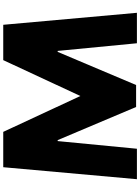

<svg xmlns="http://www.w3.org/2000/svg" viewBox="140 -1005 865 1185"><g transform="rotate(-90 572.5 -412.5)"><path d="M898 0H1086L1012 -825H793.9L572.5 -349L351.1 -825H133L59 0H247L294.2 -489H300.2L504.7 -5H640.3L844.8 -489H850.8Z"/></g></svg>

Font: Hussar
Style: BdSuprExt
Weight: 700
Foundry: Cannot Into Space Fonts
Version: Version 2.00